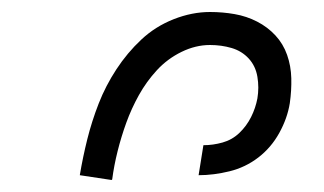

<svg xmlns="http://www.w3.org/2000/svg" viewBox="-20 -800 540 320"><path d="M113 -508Q118 -538 125.5 -568Q133 -598 144.5 -627.5Q156 -657 174 -684.5Q192 -712 215.5 -734Q239 -756 269.5 -768Q300 -780 330 -780Q351 -780 371 -776.5Q391 -773 408.5 -764Q426 -755 439 -741Q452 -727 458.5 -708.5Q465 -690 465.5 -669.5Q466 -649 463 -628Q459 -603 445.5 -578.5Q432 -554 410.5 -537.5Q389 -521 362.5 -514.5Q336 -508 311 -508L319 -558Q335 -558 351 -562.5Q367 -567 379 -578.5Q391 -590 398.5 -605Q406 -620 409 -636Q412 -654 409 -672Q406 -690 394.5 -702.5Q383 -715 366 -720Q349 -725 330 -725Q306 -725 282.5 -713.5Q259 -702 241.5 -683Q224 -664 211.5 -641.5Q199 -619 190.5 -595.5Q182 -572 176 -548Q170 -524 167 -501L166 -500Z"/></svg>

Font: Iosevka Light Oblique
Style: Regular
Weight: 300
Italic angle: -9°
Monospace: yes
Designer: Belleve Invis
Foundry: Belleve Invis
Version: Version 32.5.0; ttfautohint (v1.8.4)